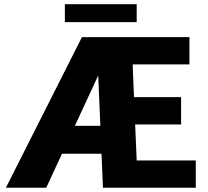

<svg xmlns="http://www.w3.org/2000/svg" viewBox="-20 -886 980 906"><path d="M903.8 0H465.8L459 -160.6H272.5L198.2 0H7.8L366.7 -710.9H874V-582H606L612.3 -427.7H834.5V-298.8H617.7L625 -128.9H903.8ZM333.5 -292.5H453.6L443.4 -529.8ZM625 -781.7H286.1V-866.2H625Z"/></svg>

Font: Roboto Black
Style: Regular
Weight: 900
Designer: Google
Version: Version 2.134; 2016